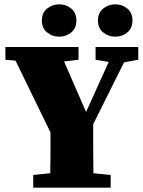

<svg xmlns="http://www.w3.org/2000/svg" viewBox="-20 -870 661 890"><path d="M5 -593V-652H344V-593L277 -585L379 -351L484 -583L423 -593V-652H621V-593L555 -581L412 -294Q412 -237 412 -197Q412 -157 412.5 -126.5Q413 -96 413 -67L493 -59V0H134V-59L213 -67Q214 -105 214 -148Q214 -191 214 -256L52 -589ZM254 -700Q223 -700 198.5 -719.5Q174 -739 174 -775Q174 -811 198.5 -830.5Q223 -850 254 -850Q286 -850 310 -830.5Q334 -811 334 -775Q334 -739 310 -719.5Q286 -700 254 -700ZM514 -700Q483 -700 458.5 -719.5Q434 -739 434 -775Q434 -811 458.5 -830.5Q483 -850 514 -850Q546 -850 570 -830.5Q594 -811 594 -775Q594 -739 570 -719.5Q546 -700 514 -700Z"/></svg>

Font: Source Serif 4 Black
Style: Regular
Weight: 900
Designer: Frank Grießhammer
Foundry: Adobe
Version: Version 4.005;hotconv 1.1.0;makeotfexe 2.6.0